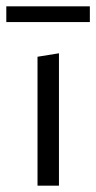

<svg xmlns="http://www.w3.org/2000/svg" viewBox="-23 -589 305 609"><path d="M96 -409 164 -420V0H96ZM-3 -569H262V-519H-3Z"/></svg>

Font: Ysabeau
Style: Regular
Weight: 400
Designer: Christian Thalmann (Catharsis Fonts)
Version: Version 0.003